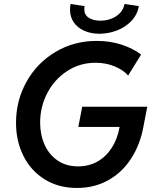

<svg xmlns="http://www.w3.org/2000/svg" viewBox="-20 -932 773 960"><path d="M60.1 -317.9Q60.1 -429.7 112.8 -523.7Q165.5 -617.7 257.8 -672.6Q350.1 -727.5 463.4 -727.5Q531.2 -727.5 588.6 -708.5Q646 -689.5 685.5 -659.2L620.6 -554.2Q598.6 -580.6 554.9 -599.4Q511.2 -618.2 457.5 -618.2Q379.9 -618.2 316.4 -577.1Q252.9 -536.1 216.8 -467.3Q180.7 -398.4 180.7 -319.3Q180.7 -258.8 202.9 -208.7Q225.1 -158.7 268.1 -129.4Q311 -100.1 370.6 -100.1Q424.3 -100.1 467.3 -124.3Q510.3 -148.4 538.8 -192.9Q567.4 -237.3 578.1 -297.4H371.6L391.1 -398.4H716.3L697.3 -299.8Q680.7 -208.5 635.5 -138.9Q590.3 -69.3 521 -30.8Q451.7 7.8 364.7 7.8Q272.5 7.8 203.4 -35.2Q134.3 -78.1 97.2 -152.3Q60.1 -226.6 60.1 -317.9ZM330.1 -883.3Q330.1 -897 333 -912.1L402.8 -901.4Q401.4 -893.6 401.4 -886.2Q401.4 -857.4 424.1 -843Q446.8 -828.6 481.9 -828.6Q511.7 -828.6 537.6 -838.9Q563.5 -849.1 580.8 -867.9Q598.1 -886.7 602.5 -912.1L674.3 -901.4Q666.5 -857.9 636.5 -826.7Q606.4 -795.4 564.5 -779.5Q522.5 -763.7 477.5 -763.2Q435.1 -763.2 401.4 -778.1Q367.7 -793 348.9 -820.3Q330.1 -847.7 330.1 -883.3Z"/></svg>

Font: Reddit Sans Chocolate SemiBold
Style: Italic
Weight: 600
Italic angle: -11.25°
Designer: Stephen Hutchings
Version: Version 1.013